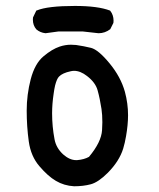

<svg xmlns="http://www.w3.org/2000/svg" viewBox="-20 -634 540 653"><path d="M84.5 -364.7Q98.6 -418 127.9 -442.4Q156.7 -466.8 183.1 -475.6Q202.1 -481.9 221.2 -481.9Q230 -481.9 238.8 -481Q265.6 -477.1 289.6 -471.2Q314.5 -464.8 352.5 -418.7Q390.6 -372.6 404.8 -321.8Q415.5 -282.2 415.5 -242.2Q415.5 -210 408.7 -170.9Q404.8 -147.9 398.9 -128.4Q385.7 -85.9 346.7 -46.4Q314.5 -14.2 288.8 -7.3Q263.2 -0.5 232.4 -0.5H231.9Q197.8 -2.4 169.9 -19Q143.1 -34.7 114.3 -68.4Q85 -102.1 77.9 -152.8Q70.8 -203.6 70.8 -257.8Q70.8 -312 84.5 -364.7ZM328.1 -218.3Q328.1 -244.1 325.2 -263.2Q319.8 -298.8 312 -326.7Q304.7 -353.5 275.9 -375.5Q253.4 -393.1 231.9 -393.1Q226.1 -393.1 220.2 -391.6Q192.4 -385.7 180.7 -373.5Q173.3 -366.2 167.5 -343.8Q164.6 -331.5 162.6 -316.4Q157.2 -280.8 157.2 -248.5Q157.2 -203.6 165.5 -160.2Q170.9 -130.9 194.8 -108.9Q216.8 -89.4 238.8 -89.4Q240.2 -89.4 242.2 -89.4Q266.1 -91.3 282.7 -100.6Q324.7 -150.9 327.1 -191.4Q328.1 -205.1 328.1 -218.3ZM91.8 -567.4Q91.8 -570.3 92.3 -574.7L103.5 -598.1L105.5 -598.6Q142.1 -613.8 234.9 -613.8Q313 -613.8 354 -598.1L355 -597.2Q366.2 -583 366.2 -563.5Q366.2 -560.5 365.7 -556.2L355 -534.7Q336.9 -521 315.4 -521H314.9L262.2 -526.9H178.2L134.8 -521Q116.7 -522.9 103.5 -534.2Q91.8 -547.9 91.8 -567.4Z"/></svg>

Font: Bakudai
Style: Medium
Weight: 500
Version: Version 1.48